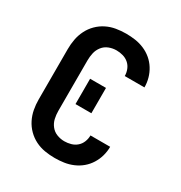

<svg xmlns="http://www.w3.org/2000/svg" viewBox="-175 -870 950 1005"><g transform="rotate(30 300.0 -367.5)"><path d="M298 8Q268 8 238 3Q208 -2 181 -15.5Q154 -29 132.5 -50.5Q111 -72 97.5 -99Q84 -126 78.5 -155.5Q73 -185 73 -215V-520Q73 -550 78.5 -579.5Q84 -609 97.5 -636Q111 -663 132.5 -684.5Q154 -706 181 -719.5Q208 -733 238 -738Q268 -743 298 -743Q326 -743 353.5 -739Q381 -735 407 -724Q433 -713 454.5 -695Q476 -677 491 -653Q506 -629 513.5 -602Q521 -575 521 -547H402Q402 -567 394.5 -586Q387 -605 372 -618Q357 -631 337.5 -636.5Q318 -642 298 -642Q275 -642 253 -633.5Q231 -625 216.5 -606.5Q202 -588 197 -565.5Q192 -543 192 -520V-215Q192 -192 197 -169.5Q202 -147 216.5 -128.5Q231 -110 253 -101.5Q275 -93 298 -93Q318 -93 337.5 -98.5Q357 -104 372 -117Q387 -130 394.5 -149Q402 -168 402 -188H521Q521 -160 513.5 -133Q506 -106 491 -82Q476 -58 454.5 -40Q433 -22 407 -11Q381 0 353.5 4Q326 8 298 8ZM348 -291H252V-444H348Z"/></g></svg>

Font: Iosevka SS04 Extended
Style: Bold
Weight: 700
Width: 7
Monospace: yes
Designer: Belleve Invis
Foundry: Belleve Invis
Version: Version 19.0.0; ttfautohint (v1.8.4)